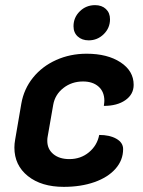

<svg xmlns="http://www.w3.org/2000/svg" viewBox="-20 -718 558 747"><path d="M36 -144Q36 -159 39 -175L63 -315Q73 -372 108.5 -416Q144 -460 198.5 -484.5Q253 -509 317 -509Q398 -509 449 -475.5Q500 -442 500 -388Q500 -351 468 -328.5Q436 -306 384 -306Q386 -320 386 -326Q386 -361 363.5 -381Q341 -401 303 -401Q259 -401 226.5 -375.5Q194 -350 187 -310L165 -184Q164 -179 164 -170Q164 -138 187.5 -118.5Q211 -99 250 -99Q294 -99 326 -125.5Q358 -152 366 -193Q407 -193 433 -178Q459 -163 459 -138Q459 -95 429.5 -61.5Q400 -28 347.5 -9.5Q295 9 228 9Q141 9 88.5 -33Q36 -75 36 -144ZM266 -616Q266 -650 290.5 -674Q315 -698 350 -698Q376 -698 392 -683Q408 -668 408 -643Q408 -609 383.5 -585Q359 -561 325 -561Q299 -561 282.5 -576Q266 -591 266 -616Z"/></svg>

Font: K2D
Style: Bold Italic
Weight: 700
Italic angle: -10°
Designer: Katatrad Aksorn Co.,Ltd.
Foundry: Cadson Demak Co.,Ltd.
Version: Version 1.000; ttfautohint (v1.6)